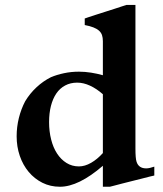

<svg xmlns="http://www.w3.org/2000/svg" viewBox="-20 -728 646 760"><path d="M387.2 -355Q362.3 -377 336.4 -388.9Q310.5 -400.9 285.6 -400.9Q258.8 -400.9 237.8 -389.6Q216.8 -378.4 202.9 -357.9Q189 -337.4 181.6 -308.6Q174.3 -279.8 174.3 -244.6Q174.3 -208 182.4 -176Q190.4 -144 205.8 -120.4Q221.2 -96.7 243.2 -83Q265.1 -69.3 292.5 -69.3Q315.9 -69.3 340.6 -83.5Q365.2 -97.7 387.2 -122.1ZM387.2 11.2V-71.8Q291 11.2 217.3 11.2Q179.2 11.2 147.7 -4.6Q116.2 -20.5 93.5 -47.6Q70.8 -74.7 58.3 -111.1Q45.9 -147.5 45.9 -188.5Q45.9 -225.6 54.7 -261Q63.5 -296.4 79.6 -327.1Q98.1 -357.9 124.3 -382.3Q150.4 -406.7 181.6 -422.4Q204.6 -432.1 233.2 -438.2Q261.7 -444.3 292.5 -444.3Q316.4 -444.3 340.8 -440.4Q365.2 -436.5 387.2 -430.2V-564.9Q387.2 -578.6 383.8 -588.9Q380.4 -599.1 371.8 -606.7Q363.3 -614.3 349.6 -619.6Q335.9 -625 315.4 -628.9V-654.8Q318.8 -656.2 331.5 -660.4Q344.2 -664.6 361.6 -670.2Q378.9 -675.8 398.2 -681.9Q417.5 -688 434.8 -693.6Q452.1 -699.2 464.6 -703.4Q477.1 -707.5 480.5 -708.5H516.1V-140.1Q516.1 -101.1 520.5 -87.9Q528.8 -61.5 558.6 -61.5Q565.9 -61.5 574 -63.5Q582 -65.4 590.8 -68.4V-33.2Q586.9 -32.7 573.7 -29.3Q560.5 -25.9 542.2 -21.2Q523.9 -16.6 503.4 -11.5Q482.9 -6.3 464.6 -1.7Q446.3 2.9 432.9 6.6Q419.4 10.3 415 11.2Z"/></svg>

Font: XB Niloofar
Style: Bold
Weight: 700
Designer: Behnam
Foundry: Irmug
Version: Version 7.201 2008